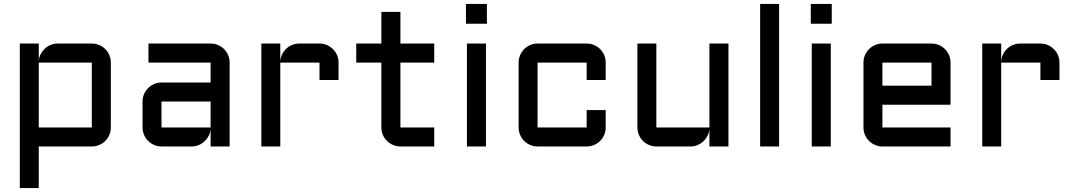

<svg xmlns="http://www.w3.org/2000/svg" viewBox="-20 -740 5412 970"><path d="M540 -96.2Q540 -76.2 532.5 -58.6Q524.9 -41 512 -28.1Q499 -15.1 481.4 -7.6Q463.9 0 443.8 0H175.8V210H80.1V-520H175.8V-432.1Q177.2 -450.7 185.5 -466.6Q193.8 -482.4 206.5 -494.4Q219.2 -506.3 236.1 -513.2Q252.9 -520 272 -520H443.8Q463.9 -520 481.4 -512.5Q499 -504.9 512 -491.9Q524.9 -479 532.5 -461.4Q540 -443.8 540 -423.8ZM443.8 -96.2V-423.8H175.8V-96.2Z M700.2 -227.1Q700.2 -247.1 707.8 -264.4Q715.3 -281.7 728.3 -294.9Q741.2 -308.1 758.8 -315.7Q776.4 -323.2 795.9 -323.2H1043.9V-423.8H730V-520H1043.9Q1064 -520 1081.5 -512.5Q1099.1 -504.9 1112.1 -491.9Q1125 -479 1132.6 -461.4Q1140.1 -443.8 1140.1 -423.8V0H1043.9V-87.9Q1042.5 -69.8 1034.2 -53.7Q1025.9 -37.6 1012.9 -25.6Q1000 -13.7 983.4 -6.8Q966.8 0 948.2 0H795.9Q776.4 0 758.8 -7.6Q741.2 -15.1 728.3 -28.1Q715.3 -41 707.8 -58.6Q700.2 -76.2 700.2 -96.2ZM795.9 -96.2H1043.9V-227.1H795.9Z M1396 -423.8V0H1300.3V-520H1396V-428.2Q1397 -447.3 1404.8 -464.1Q1412.6 -481 1425.5 -493.4Q1438.5 -505.9 1455.6 -512.9Q1472.7 -520 1492.2 -520H1594.2Q1614.3 -520 1631.6 -512.5Q1648.9 -504.9 1662.1 -491.9Q1675.3 -479 1682.9 -461.4Q1690.4 -443.8 1690.4 -423.8V-335.9H1594.2V-423.8Z M1779.8 -520H1906.7V-680.2H2002.9V-520H2173.8V-423.8H2002.9V-96.2H2173.8V0H2002.9Q1983.4 0 1965.8 -7.6Q1948.2 -15.1 1935.1 -28.1Q1921.9 -41 1914.3 -58.6Q1906.7 -76.2 1906.7 -96.2V-423.8H1779.8Z M2435.1 -520V0H2338.9V-520ZM2334 -720.2H2439.9V-620.1H2334Z M2695.8 -423.8V-96.2H2943.8V-184.1H3040V-96.2Q3040 -76.2 3032.5 -58.6Q3024.9 -41 3012 -28.1Q2999 -15.1 2981.4 -7.6Q2963.9 0 2943.8 0H2695.8Q2676.3 0 2658.7 -7.6Q2641.1 -15.1 2628.2 -28.1Q2615.2 -41 2607.7 -58.6Q2600.1 -76.2 2600.1 -96.2V-423.8Q2600.1 -443.8 2607.7 -461.4Q2615.2 -479 2628.2 -491.9Q2641.1 -504.9 2658.7 -512.5Q2676.3 -520 2695.8 -520H2943.8Q2963.9 -520 2981.4 -512.5Q2999 -504.9 3012 -491.9Q3024.9 -479 3032.5 -461.4Q3040 -443.8 3040 -423.8V-335.9H2943.8V-423.8Z M3200.2 -520H3295.9V-96.2H3564V-520H3660.2V0H3564V-87.9Q3562.5 -69.8 3554.2 -53.7Q3545.9 -37.6 3533 -25.6Q3520 -13.7 3503.4 -6.8Q3486.8 0 3468.3 0H3295.9Q3276.4 0 3258.8 -7.6Q3241.2 -15.1 3228.3 -28.1Q3215.3 -41 3207.8 -58.6Q3200.2 -76.2 3200.2 -96.2Z M3916 -720.2V0H3820.3V-720.2Z M4177.2 -520V0H4081.1V-520ZM4076.2 -720.2H4182.1V-620.1H4076.2Z M4782.2 -210.9H4438V-96.2H4782.2V0H4438Q4418.5 0 4400.9 -7.6Q4383.3 -15.1 4370.4 -28.1Q4357.4 -41 4349.9 -58.6Q4342.3 -76.2 4342.3 -96.2V-423.8Q4342.3 -443.8 4349.9 -461.4Q4357.4 -479 4370.4 -491.9Q4383.3 -504.9 4400.9 -512.5Q4418.5 -520 4438 -520H4686Q4706.1 -520 4723.6 -512.5Q4741.2 -504.9 4754.2 -491.9Q4767.1 -479 4774.7 -461.4Q4782.2 -443.8 4782.2 -423.8ZM4438 -423.8V-307.1H4686V-423.8Z M5038.1 -423.8V0H4942.4V-520H5038.1V-428.2Q5039.1 -447.3 5046.9 -464.1Q5054.7 -481 5067.6 -493.4Q5080.6 -505.9 5097.7 -512.9Q5114.7 -520 5134.3 -520H5236.3Q5256.3 -520 5273.7 -512.5Q5291 -504.9 5304.2 -491.9Q5317.4 -479 5325 -461.4Q5332.5 -443.8 5332.5 -423.8V-335.9H5236.3V-423.8Z"/></svg>

Font: Aldrich
Style: Regular
Weight: 400
Designer: Matthew Desmond
Foundry: Matthew Desmond
Version: Version 1.001 2011